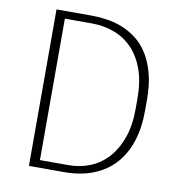

<svg xmlns="http://www.w3.org/2000/svg" viewBox="-80 -785 806 859"><g transform="rotate(10 323.0 -355.5)"><path d="M151.9 -676.8V-34.2H282.2Q334.5 -34.2 380.4 -53Q426.3 -71.8 460.2 -109.4Q494.1 -147 513.9 -202.9Q533.7 -258.8 533.7 -333.5V-381.8Q533.7 -458 513.7 -513.4Q493.7 -568.8 458.5 -605.2Q423.3 -641.6 375.7 -659.2Q328.1 -676.8 272.5 -676.8ZM107.9 0V-710.9H266.6Q300.3 -710.9 336.4 -705.8Q372.6 -700.7 407 -687Q441.4 -673.3 472.2 -649.9Q502.9 -626.5 526.1 -589.8Q549.3 -553.2 563 -502Q576.7 -450.7 576.7 -381.8V-333.5Q576.7 -256.3 556.9 -194.8Q537.1 -133.3 498 -89.8Q459 -46.4 400.9 -23.2Q342.8 0 266.6 0Z"/></g></svg>

Font: Ufes Sans Thin
Style: Regular
Weight: 100
Designer: Ricardo Esteves & Thais Bronze
Foundry: ProDesignUfes - Ricardo Esteves, Thais Bronze (This is a derivative work, based on Roboto family, by Christian Robertson
Version: Version 2.0